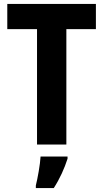

<svg xmlns="http://www.w3.org/2000/svg" viewBox="-20 -734 524 975"><path d="M317 0V-586H467V-714H17V-586H168V0ZM323 72V61H186C184 101 171 172 162 208V221H253C283 175 307 122 323 72Z"/></svg>

Font: Noto Sans Bengali Condensed
Style: Bold
Weight: 700
Width: 3
Designer: Joana Ranito - Universal Thirst; Jelle Bosma - Monotype Design Team
Foundry: Universal Thirst ehf.
Version: Version 3.000